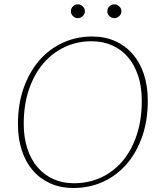

<svg xmlns="http://www.w3.org/2000/svg" viewBox="-20 -884 772 910"><path d="M680.5 -407.5Q680.5 -313 653.8 -236.5Q627 -160 579.8 -105.8Q532.5 -51.5 468 -22.2Q403.5 7 328 7Q268 7 219.2 -14.5Q170.5 -36 136.2 -75.5Q102 -115 83.5 -171Q65 -227 65 -295.5Q65 -390 92 -466.5Q119 -543 166.2 -597.5Q213.5 -652 277.8 -681.5Q342 -711 416.5 -711Q477 -711 525.8 -689.2Q574.5 -667.5 609 -627.8Q643.5 -588 662 -532Q680.5 -476 680.5 -407.5ZM652 -407Q652 -472 635 -524Q618 -576 587 -612.5Q556 -649 512 -668.8Q468 -688.5 413.5 -688.5Q346 -688.5 287.2 -661.2Q228.5 -634 185.2 -583.2Q142 -532.5 117.2 -460Q92.5 -387.5 92.5 -297Q92.5 -232 109.5 -180Q126.5 -128 157.8 -91.5Q189 -55 232.8 -35.2Q276.5 -15.5 330.5 -15.5Q399.5 -15.5 458.5 -42.5Q517.5 -69.5 560.5 -120.2Q603.5 -171 627.8 -243.5Q652 -316 652 -407ZM382.5 -830.5Q382.5 -817.5 372.2 -807.8Q362 -798 349 -798Q335.5 -798 325.8 -807.8Q316 -817.5 316 -830.5Q316 -844 325.8 -853.8Q335.5 -863.5 349 -863.5Q362 -863.5 372.2 -853.8Q382.5 -844 382.5 -830.5ZM555.5 -830.5Q555.5 -817.5 545.2 -807.8Q535 -798 522 -798Q508.5 -798 498.5 -807.8Q488.5 -817.5 488.5 -830.5Q488.5 -844 498.5 -853.8Q508.5 -863.5 522 -863.5Q535 -863.5 545.2 -853.8Q555.5 -844 555.5 -830.5Z"/></svg>

Font: Lato ExtraLight
Style: Italic
Weight: 275
Italic angle: -7°
Designer: Lukasz Dziedzic with Adam Twardoch and Botio Nikoltchev
Foundry: tyPoland Lukasz Dziedzic
Version: Version 2.015; 2015-08-06; http://www.latofonts.com/